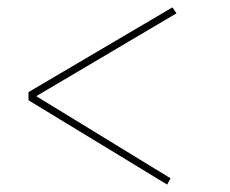

<svg xmlns="http://www.w3.org/2000/svg" viewBox="-20 -544 622 519"><path d="M432 -45 57 -273V-295L446 -524L457 -508L78 -284L441 -62Z"/></svg>

Font: Literata 72pt Black
Style: Italic
Weight: 900
Italic angle: -2°
Designer: Latin by Veronika Burian and Jose Scaglione. Greek by Irene Vlachou. Cyrillic by Vera Evstafieva
Foundry: TypeTogether
Version: Version 3.002